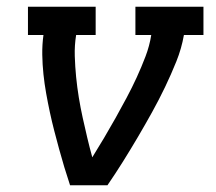

<svg xmlns="http://www.w3.org/2000/svg" viewBox="-20 -550 640 570"><path d="M188 0Q179 -27 171 -53.5Q163 -80 155.5 -107.5Q148 -135 141 -162Q134 -189 128 -217Q122 -245 117 -273Q112 -301 109 -329.5Q106 -358 105.5 -387.5Q105 -417 109 -446H63V-530H264V-446H206Q201 -415 202 -383.5Q203 -352 206 -321.5Q209 -291 214 -260.5Q219 -230 225.5 -200.5Q232 -171 239 -141.5Q246 -112 254 -83Q272 -112 289.5 -141.5Q307 -171 323.5 -200.5Q340 -230 356 -260Q372 -290 386 -320.5Q400 -351 412 -382.5Q424 -414 429 -446H382V-530H584V-446H526Q519 -406 503.5 -367.5Q488 -329 470 -291.5Q452 -254 431.5 -217Q411 -180 389.5 -143.5Q368 -107 345.5 -71Q323 -35 299 0Z"/></svg>

Font: Iosevka Curly Slab MdExObl
Style: Regular
Weight: 500
Width: 7
Italic angle: -9°
Monospace: yes
Designer: Belleve Invis
Foundry: Belleve Invis
Version: Version 11.1.0; ttfautohint (v1.8.3)